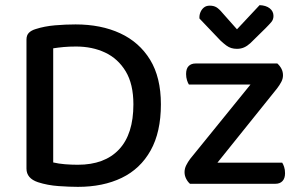

<svg xmlns="http://www.w3.org/2000/svg" viewBox="-20 -715 1168 747"><path d="M499 -309Q499 -193 443 -133.5Q387 -74 283 -74Q258 -74 233 -76Q208 -78 187 -83V-527Q206 -530 227.5 -532Q249 -534 276 -534Q339 -534 389 -510.5Q439 -487 469 -437.5Q499 -388 499 -309ZM606 -309Q606 -414 564 -482.5Q522 -551 447.5 -585.5Q373 -620 274 -620Q235 -620 194 -616.5Q153 -613 119 -602Q102 -597 92.5 -587.5Q83 -578 83 -561V-59Q83 -21 128 -6Q165 6 208 9Q251 12 283 12Q381 12 453.5 -23Q526 -58 566 -129.5Q606 -201 606 -309ZM760 0H719Q710 -8 704 -20Q698 -32 698 -45Q698 -59 704.5 -72Q711 -85 720 -97L1021 -468H1059Q1069 -459 1075 -447.5Q1081 -436 1081 -422Q1081 -409 1074.5 -396.5Q1068 -384 1058 -371ZM1042 -468V-386H715Q711 -392 707.5 -403Q704 -414 704 -427Q704 -448 714 -458Q724 -468 741 -468ZM737 0V-82H1078Q1082 -76 1085.5 -65.5Q1089 -55 1089 -41Q1089 -21 1079 -10.5Q1069 0 1052 0ZM847 -663 902 -601 990 -695Q1015 -694 1029.5 -682.5Q1044 -671 1044 -653Q1044 -639 1035.5 -629Q1027 -619 1013 -605L954 -547Q942 -536 929.5 -530.5Q917 -525 902 -525Q890 -525 880 -528Q870 -531 860.5 -538Q851 -545 838 -557L756 -643Q755 -655 759.5 -666.5Q764 -678 773 -685.5Q782 -693 796 -693Q811 -693 821.5 -687Q832 -681 847 -663Z"/></svg>

Font: Baloo Bhaijaan 2 Medium
Style: Regular
Weight: 500
Designer: Sanskriti Dholi, Noopur Datye and Ek Type
Foundry: Ek Type
Version: Version 1.701